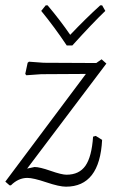

<svg xmlns="http://www.w3.org/2000/svg" viewBox="-29 -692 449 722"><path d="M355 -672 367 -651Q319 -605 243 -521H222Q176 -590 126 -651L143 -672H150Q198 -615 235 -561Q293 -622 348 -672ZM353 -469 371 -453 73 -58 101 -64Q120 -64 161.5 -49.5Q203 -35 221 -35Q269 -35 292.5 -69Q316 -103 321 -178L331 -181L355 -166Q346 10 219 10Q194 10 145 -6.5Q96 -23 74 -23Q40 -23 12 5H7L-9 -9L294 -414L126 -413L70 -409L66 -414L75 -456L80 -460L135 -456L333 -455Z"/></svg>

Font: Alegreya Sans Light
Style: Italic
Weight: 300
Italic angle: -7°
Designer: Juan Pablo del Peral
Foundry: Huerta Tipografica
Version: Version 2.007